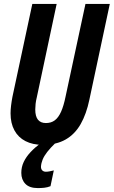

<svg xmlns="http://www.w3.org/2000/svg" viewBox="-20 -734 584 986"><path d="M199.2 9.8Q147.9 9.8 110.8 -9.3Q73.7 -28.3 54 -64.7Q34.2 -101.1 34.2 -151.9Q34.2 -169.9 36.9 -192.1Q39.6 -214.4 43.9 -236.8L146 -713.9H271L168.9 -233.9Q164.6 -216.8 162.8 -200.7Q161.1 -184.6 161.1 -171.9Q161.1 -136.2 175 -119.1Q189 -102.1 215.8 -102.1Q242.7 -102.1 261.5 -116.2Q280.3 -130.4 293.7 -160.4Q307.1 -190.4 316.9 -238.8L418.9 -713.9H543.9L439 -222.2Q423.8 -148.9 394.3 -96.9Q364.7 -44.9 317.1 -17.6Q269.5 9.8 199.2 9.8ZM174.3 231.9Q131.3 231.9 110.4 210.2Q89.4 188.5 89.4 153.8Q89.4 124 101.8 97.7Q114.3 71.3 137 47.1Q159.7 22.9 190.4 0H265.1Q238.8 25.4 222.7 46.1Q206.5 66.9 199 85.4Q191.4 104 190.4 122.1Q190.4 134.8 197.5 141.4Q204.6 147.9 215.3 147.9Q223.6 147.9 234.4 146Q245.1 144 256.3 141.1L239.3 222.2Q223.6 228.5 207.3 230.2Q190.9 231.9 174.3 231.9Z"/></svg>

Font: Open Sans Condensed
Style: Italic
Weight: 400
Width: 3
Italic angle: -12°
Designer: Monotype Design Team
Foundry: Monotype Imaging Inc.
Version: Version 3.000